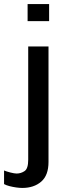

<svg xmlns="http://www.w3.org/2000/svg" viewBox="-52 -740 345 946"><path d="M58 186Q44 186 27 183.5Q10 181 -5.5 177Q-21 173 -32 167V100Q-20 105 -0.5 110Q19 115 30 115Q51 115 69 103Q87 91 87 47V-511H187V58Q187 124 151 155Q115 186 58 186ZM84 -636V-720H190V-636Z"/></svg>

Font: Chivo Medium
Style: Regular
Weight: 400
Version: Version 2.002